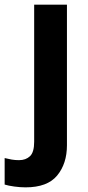

<svg xmlns="http://www.w3.org/2000/svg" viewBox="-75 -566 380 826"><path d="M35 240Q12 240 -13.5 236.5Q-39 233 -55 228V114Q-39 118 -24.5 120.5Q-10 123 7 123Q36 123 54 106Q72 89 72 44V-546H213V59Q213 138 171 189Q129 240 35 240Z"/></svg>

Font: Noto Sans Gujarati SemiCondensed
Style: Bold
Weight: 700
Width: 4
Designer: Jelle Bosma - Monotype Design Team, Universal Thirst
Foundry: Monotype Imaging Inc.
Version: Version 2.106; ttfautohint (v1.8.4.7-5d5b)